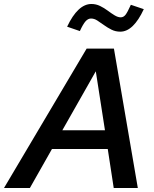

<svg xmlns="http://www.w3.org/2000/svg" viewBox="-69 -944 772 964"><path d="M-49 0 366 -700H503L623 0H502L472 -196H192L81 0ZM244 -290H458L412 -586ZM332 -788 268 -810Q295 -867 325.5 -895.5Q356 -924 390 -924Q413 -924 433.5 -914Q454 -904 472 -890.5Q490 -877 506.5 -867Q523 -857 537 -857Q551 -857 561 -869.5Q571 -882 588 -920L653 -898Q627 -842 597.5 -813.5Q568 -785 535 -785Q511 -785 491 -795Q471 -805 453 -818Q435 -831 419.5 -841Q404 -851 388 -851Q373 -851 360.5 -837Q348 -823 332 -788Z"/></svg>

Font: Red Hat Text SemiBold
Style: Italic
Weight: 600
Italic angle: -12°
Designer: Pentagram, MCKL
Foundry: Pentagram, MCKL
Version: Version 1.023